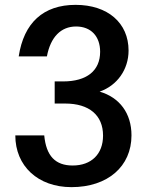

<svg xmlns="http://www.w3.org/2000/svg" viewBox="-20 -756 607 790"><path d="M43 -199C43 -73 136 14 274 14C423 14 521 -71 521 -199C521 -290 472 -355 390 -379C462 -404 509 -470 509 -548C509 -662 423 -736 291 -736C158 -736 78 -662 57 -524H173C188 -604 231 -647 293 -647C354 -647 392 -607 392 -543C392 -465 337 -421 240 -421H205V-330H248C347 -330 404 -282 404 -198C404 -122 356 -75 279 -75C208 -75 170 -114 162 -199Z"/></svg>

Font: Perun Medium
Style: Regular
Weight: 500
Foundry: Copyright (c) Stefan Peev, Context Ltd, 2016
Version: Version 1.089